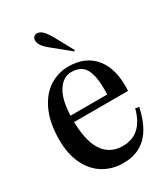

<svg xmlns="http://www.w3.org/2000/svg" viewBox="-184 -815 805 918"><g transform="rotate(-30 218.0 -356.5)"><path d="M10 -233Q10 -325 39 -389Q68 -453 116.5 -484.5Q165 -516 222 -516Q318 -516 368.5 -452Q419 -388 412 -272H82V-307H341L316 -287Q321 -362 312 -405.5Q303 -449 281 -467.5Q259 -486 222 -486Q174 -486 144 -435.5Q114 -385 114 -284Q114 -170 151 -113Q188 -56 260 -56Q367 -56 400 -183L420 -179Q399 -80 350 -32Q301 16 222 16Q160 16 112 -13.5Q64 -43 37 -99.5Q10 -156 10 -233ZM156 -723Q169 -734 189 -724Q209 -714 233 -671L289 -569L284 -564L193 -638Q155 -668 149 -690Q143 -712 156 -723Z"/></g></svg>

Font: RL Madena Variable
Style: Regular
Weight: 400
Designer: I Kadek Wantara Putra
Foundry: Roughlines ID
Version: Version 1.000;Glyphs 3.1.2 (3151)